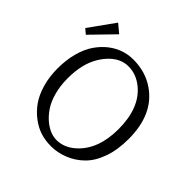

<svg xmlns="http://www.w3.org/2000/svg" viewBox="-207 -973 1155 1155"><g transform="rotate(45 370.5 -396.0)"><path d="M36.1 0ZM36.1 -612.8ZM36.1 -612.8ZM152.8 -801.8 207 -756.8 66.9 -612.8 36.1 -639.2ZM89.8 0ZM106.4 -483.4Q123 -543.9 151.4 -585Q181.2 -627.9 216.8 -655.3Q288.1 -710 375 -710Q479.5 -710 557.6 -655.3Q692.9 -561 692.9 -351.6Q692.9 -258.8 668 -189Q643.1 -118.7 599.9 -75.9Q556.6 -33.2 502 -11.7Q447.3 9.8 395.3 9.8Q343.3 9.8 302.5 -3.4Q261.7 -16.6 223.1 -45.4Q184.6 -74.2 155 -115.2Q125.5 -156.2 107.7 -217Q89.8 -277.8 89.8 -350.1Q89.8 -422.4 106.4 -483.4ZM383.3 -660.2Q353 -660.2 324.7 -648.4Q296.4 -636.7 269.5 -611.3Q243.2 -585.9 221.7 -550.3Q174.8 -472.2 174.8 -350.1Q174.8 -287.1 189.5 -233.6Q204.1 -180.2 227.5 -145.5Q251 -110.4 279.8 -85.9Q334.5 -40 390.1 -40Q454.6 -40 509.3 -88.9Q607.9 -177.2 607.9 -350.1Q607.9 -530.8 505.9 -614.3Q449.7 -660.2 383.3 -660.2Z"/></g></svg>

Font: Pfennig
Style: Medium
Weight: 500
Version: Version 20120410 ; ttfautohint (v0.8)